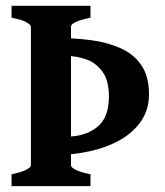

<svg xmlns="http://www.w3.org/2000/svg" viewBox="-20 -635 563 655"><path d="M488.3 -314.9Q488.8 -262.7 462.4 -223.4Q436 -184.1 390.9 -158.2Q345.7 -132.3 287.8 -119.4Q230 -106.4 167.5 -106.4Q168 -141.1 168.9 -190.9Q169.9 -240.7 170.9 -296.9Q171.9 -353 172.4 -407.5Q172.9 -461.9 172.9 -505.4Q231.9 -505.4 288.1 -498.3Q344.2 -491.2 389.4 -471.4Q434.6 -451.7 461.2 -414.1Q487.8 -376.5 488.3 -314.9ZM19.5 0V-40.5Q52.7 -47.4 69.1 -55.7Q85.4 -64 85.4 -70.3V-544.4Q85.4 -550.3 70.1 -559.1Q54.7 -567.9 19.5 -574.7V-615.2H288.6V-574.7Q222.2 -560.5 222.2 -544.4V-70.3Q222.2 -64.5 237.8 -55.9Q253.4 -47.4 288.6 -40.5V0ZM351.6 -305.7Q351.6 -359.9 329.8 -390.1Q308.1 -420.4 274.4 -432.4Q240.7 -444.3 204.6 -444.3Q207 -368.7 206.8 -301.8Q206.5 -234.9 207 -168.9Q269.5 -168.9 310.5 -200.7Q351.6 -232.4 351.6 -305.7Z"/></svg>

Font: Gentium Book Plus
Style: Bold
Weight: 700
Designer: Victor Gaultney, Annie Olsen, Iska Routamaa, Becca Hirsbrunner
Foundry: SIL International
Version: Version 6.101